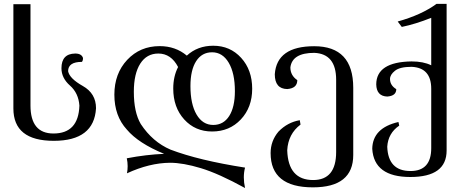

<svg xmlns="http://www.w3.org/2000/svg" viewBox="-20 -719 2370 987"><path d="M256.3 4.9Q48.8 4.9 48.8 -161.6V-697.3H136.7V-176.8Q136.7 -32.7 254.9 -32.7Q383.3 -32.7 388.2 -175.8Q383.8 -240.2 339.8 -279.1Q295.9 -317.9 295.9 -368.2Q295.9 -442.9 366.7 -443.8Q399.4 -443.8 406.7 -420.9Q406.7 -406.7 400.9 -400.9Q330.1 -400.9 330.1 -353Q337.4 -315.4 405.5 -277.1Q473.6 -238.8 473.6 -162.6Q463.9 4.9 256.3 4.9Z M1076.2 -76.7Q1128.9 -76.7 1158.2 -122.6Q1187.5 -168.5 1187.5 -250.5Q1187.5 -342.8 1155.8 -396.5Q1124 -450.2 1070.3 -450.2Q1017.6 -450.2 988.3 -404.5Q959 -358.9 959 -276.4Q959 -183.6 990.5 -130.1Q1022 -76.7 1076.2 -76.7ZM1239.7 247.6Q1104.5 173.3 1012.7 145.5Q920.9 117.7 854 117.7Q748 118.7 632.8 171.9Q636.2 153.3 636.2 135.3Q636.2 114.7 631.8 94.7Q731 75.7 823.7 71.8Q691.4 17.6 631.8 -53.2Q567.9 -123 567.9 -232.4Q567.9 -340.8 634 -411.4Q700.2 -481.9 800.8 -481.9Q882.3 -481.9 940.4 -433.1Q995.6 -483.9 1076.2 -483.9Q1163.1 -483.9 1219.7 -421.6Q1276.4 -359.4 1276.4 -262.7Q1276.4 -167 1218 -105Q1159.7 -43 1070.3 -43Q983.4 -43 927 -105Q870.6 -167 870.6 -263.7Q870.6 -326.2 895.5 -374.5Q859.4 -443.8 793.9 -443.8Q734.4 -443.8 701.2 -392.1Q668 -340.3 668 -247.1Q668 -142.1 703.6 -81.5Q764.2 10.7 856.9 50.3Q1002.4 105.5 1239.7 142.6Q1233.4 166.5 1233.4 192.9Q1233.4 219.2 1239.7 247.6Z M1588.4 244.1Q1371.1 244.1 1371.1 67.9Q1371.1 5.4 1411.6 -42.5Q1458 -90.3 1521 -101.1L1524.9 -78.6Q1461.4 -30.8 1456.5 53.7Q1461.4 206.5 1589.8 206.5Q1708 206.5 1708 62.5V-309.1Q1708 -442.4 1595.7 -447.3Q1482.4 -447.3 1472.7 -372.6Q1472.7 -331.1 1508.3 -307.1Q1508.3 -265.1 1456.5 -261.2Q1392.6 -262.2 1392.6 -337.4Q1402.8 -481.4 1595.2 -481.4Q1795.9 -481.4 1795.9 -267.6V77.6Q1795.9 244.1 1588.4 244.1Z M2089.4 190.9Q1902.3 190.9 1893.6 45.9Q1895.5 -61.5 2028.3 -91.8L2032.2 -73.2Q1975.1 -34.2 1970.7 35.2Q1975.1 160.2 2090.3 160.2Q2196.8 160.2 2196.8 42.5V-262.7Q2196.8 -371.1 2095.7 -375.5Q2035.6 -375.5 2010.3 -355.2Q1984.9 -335 1984.9 -313Q1984.9 -280.3 2017.1 -260.7Q2017.1 -226.1 1970.7 -222.7Q1915.5 -224.6 1914.1 -285.2Q1914.6 -400.4 2095.2 -403.3Q2156.7 -403.3 2196.8 -383.3V-627.4Q2116.2 -595.2 2045.4 -580.6L2024.4 -608.4Q2147 -642.6 2224.1 -699.2H2275.9V54.7Q2275.9 190.9 2089.4 190.9Z"/></svg>

Font: Almanac
Style: Regular
Weight: 400
Designer: Eden's Almanac
Version: Version 3.501;March 28, 2021;FontCreator 13.0.0.2683 64-bit